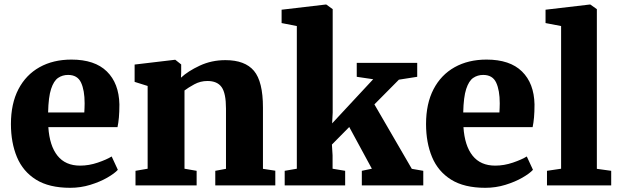

<svg xmlns="http://www.w3.org/2000/svg" viewBox="-20 -840 2808 870"><path d="M298 11Q202.5 11 143.2 -26Q84 -63 56.8 -128.2Q29.5 -193.5 29.5 -278Q29.5 -370.5 63.5 -435.8Q97.5 -501 159.2 -535.5Q221 -570 303.5 -570Q409.5 -570 464.2 -516.2Q519 -462.5 521 -367Q521 -333 518.8 -308Q516.5 -283 512.5 -264H199Q204.5 -179.5 240.5 -134.5Q276.5 -89.5 343 -89.5Q383 -89.5 423.2 -103.2Q463.5 -117 486 -131L514 -70.5Q499 -54 466 -35Q433 -16 389.2 -2.5Q345.5 11 298 11ZM198 -330.5H362Q362.5 -341 363 -351.2Q363.5 -361.5 363.5 -372Q363.5 -431 347.2 -465.8Q331 -500.5 288.5 -500.5Q263 -500.5 243.2 -487Q223.5 -473.5 211.5 -437Q199.5 -400.5 198 -330.5Z M649 -75.5V-450.5L590 -469V-547.5L771.5 -569H774.5L801 -548V-511.5L800 -488Q831.5 -517.5 885 -542.5Q938.5 -567.5 1001.5 -567.5Q1090 -567.5 1130.8 -519Q1171.5 -470.5 1171.5 -352.5V-75L1227.5 -66.5V0H955.5V-66L1004 -75V-348Q1004 -417.5 984.2 -445.2Q964.5 -473 920 -473Q888 -473 860.5 -458Q833 -443 816 -430V-75.5L871 -66V0H594V-66Z M1325 -75.5V-722L1256 -735.5V-796L1456 -819.5H1458.5L1487.5 -798.5V-330L1485 -281L1671 -481L1596.5 -492V-555H1870.5V-492L1787.5 -479L1676.5 -367L1846 -75L1898 -66V0H1619.5V-66L1665 -75.5L1562.5 -264.5L1484 -185L1487 -136V-75.5L1544 -66V0H1270V-66Z M2179 11Q2083.5 11 2024.2 -26Q1965 -63 1937.8 -128.2Q1910.5 -193.5 1910.5 -278Q1910.5 -370.5 1944.5 -435.8Q1978.5 -501 2040.2 -535.5Q2102 -570 2184.5 -570Q2290.5 -570 2345.2 -516.2Q2400 -462.5 2402 -367Q2402 -333 2399.8 -308Q2397.5 -283 2393.5 -264H2080Q2085.5 -179.5 2121.5 -134.5Q2157.5 -89.5 2224 -89.5Q2264 -89.5 2304.2 -103.2Q2344.5 -117 2367 -131L2395 -70.5Q2380 -54 2347 -35Q2314 -16 2270.2 -2.5Q2226.5 11 2179 11ZM2079 -330.5H2243Q2243.5 -341 2244 -351.2Q2244.5 -361.5 2244.5 -372Q2244.5 -431 2228.2 -465.8Q2212 -500.5 2169.5 -500.5Q2144 -500.5 2124.2 -487Q2104.5 -473.5 2092.5 -437Q2080.5 -400.5 2079 -330.5Z M2522.5 -75.5V-722L2452 -735.5V-796L2652.5 -819.5H2655L2684.5 -798.5V-75L2749.5 -66V0H2458.5V-66Z"/></svg>

Font: Merriweather Black
Style: Regular
Weight: 900
Designer: Eben Sorkin
Foundry: Eben Sorkin
Version: Version 2.200;gftools[0.9.31]